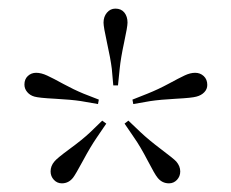

<svg xmlns="http://www.w3.org/2000/svg" viewBox="-20 -844 531 441"><path d="M240.2 -647.9 236.8 -686Q233.9 -709.5 225.8 -745.8Q217.8 -782.2 217.8 -792Q217.8 -805.7 225.6 -814.9Q233.4 -824.2 245.1 -824.2Q258.3 -824.2 265.6 -815.2Q272.9 -806.2 272.9 -792Q272.9 -782.7 265.1 -746.6Q257.3 -710.4 254.9 -686L251 -647.9ZM36.1 -649.9Q36.1 -662.1 43.9 -669.4Q51.8 -676.8 63 -676.8Q74.7 -676.8 88.4 -670.4Q102.1 -664.1 125.7 -651.1Q149.4 -638.2 171.9 -628.9L207 -615.2L205.1 -605L166 -611.8Q143.6 -615.2 106.4 -617.2Q69.3 -619.1 59.1 -622.1Q48.8 -625 42.5 -632.6Q36.1 -640.1 36.1 -649.9ZM431.2 -622.1Q420.9 -619.1 384.3 -617.2Q347.7 -615.2 325.2 -611.8L286.1 -605L284.2 -615.2L318.8 -628.9Q343.3 -638.7 367.2 -651.6Q391.1 -664.6 404.1 -670.7Q417 -676.8 428.2 -676.8Q439.9 -676.8 448 -669.2Q456.1 -661.6 456.1 -648.9Q456.1 -639.2 449.2 -632.1Q442.4 -625 431.2 -622.1ZM122.1 -422.9Q111.3 -422.9 103.8 -430.9Q96.2 -439 96.2 -450.2Q96.2 -462.9 105 -473.1Q110.8 -480.5 140.1 -502Q169.4 -523.4 187 -540L214.8 -566.9L224.1 -560.1L202.1 -527.8Q188 -507.3 170.7 -475.1Q153.3 -442.9 147.9 -436Q137.7 -422.9 122.1 -422.9ZM368.2 -422.9Q352.1 -422.9 341.8 -436Q335.9 -442.9 319.1 -475.3Q302.2 -507.8 288.1 -527.8L266.1 -560.1L274.9 -566.9L303.2 -540Q321.8 -522.5 350.3 -501Q378.9 -479.5 384.8 -473.1Q394 -462.4 394 -450.2Q394 -439 386.5 -430.9Q378.9 -422.9 368.2 -422.9Z"/></svg>

Font: BioRhyme ExtraLight
Style: Regular
Weight: 275
Designer: Aoife Mooney
Foundry: Aoife Mooney Type
Version: Version 1.500;PS 001.500;hotconv 1.0.88;makeotf.lib2.5.64775